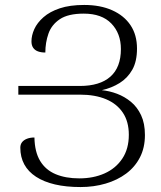

<svg xmlns="http://www.w3.org/2000/svg" viewBox="-20 -746 650 775"><path d="M305 9Q247 9 202 -1.5Q157 -12 125.5 -32.5Q94 -53 78 -82.5Q62 -112 62 -150Q62 -163 69 -172Q76 -181 89 -186Q102 -191 119 -191Q120 -133 142 -96.5Q164 -60 204.5 -43Q245 -26 300 -26Q357 -26 402 -46Q447 -66 473.5 -105.5Q500 -145 500 -202Q500 -255 476 -291Q452 -327 408 -345.5Q364 -364 302 -364H54V-399H302Q383 -399 425.5 -436.5Q468 -474 468 -548Q468 -611 429.5 -651Q391 -691 318 -691Q255 -691 221.5 -668.5Q188 -646 175.5 -610Q163 -574 163 -534Q146 -534 133.5 -538.5Q121 -543 114 -553Q107 -563 107 -579Q107 -603 118.5 -628.5Q130 -654 155.5 -676.5Q181 -699 221.5 -712.5Q262 -726 320 -726Q385 -726 433 -704.5Q481 -683 507 -644Q533 -605 533 -550Q533 -498 514 -464.5Q495 -431 463 -411Q431 -391 391 -382Q422 -379 452.5 -367.5Q483 -356 508.5 -335Q534 -314 549.5 -281Q565 -248 565 -201Q565 -150 545 -111Q525 -72 489.5 -45.5Q454 -19 406.5 -5Q359 9 305 9Z"/></svg>

Font: Noto Serif Armenian Light
Style: Regular
Weight: 300
Version: Version 2.007